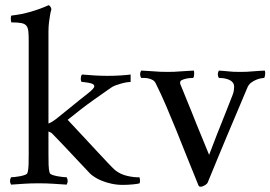

<svg xmlns="http://www.w3.org/2000/svg" viewBox="-20 -698 1027 729"><path d="M164 -113Q164 -91 164.5 -72Q165 -53 169 -41Q170 -37 178.5 -34Q187 -31 197.5 -29Q208 -27 218 -26Q228 -25 233 -25Q241 -11 233 3Q202 1 178.5 -0.5Q155 -2 126 -2Q97 -2 74.5 -0.5Q52 1 22 3Q14 -11 22 -25Q27 -25 36.5 -26Q46 -27 56.5 -29Q67 -31 75 -34Q83 -37 84 -41Q88 -53 88.5 -72Q89 -91 89 -113V-545Q89 -567 87.5 -580Q86 -593 80 -600.5Q74 -608 60.5 -610.5Q47 -613 23 -613Q23 -613 22 -617Q21 -621 21 -625.5Q21 -630 21.5 -634.5Q22 -639 24 -639Q61 -643 97 -653.5Q133 -664 164 -678Q168 -678 171.5 -672.5Q175 -667 175 -662Q172 -653 170 -640Q168 -629 166 -613Q164 -597 164 -577V-229Q178 -234 199 -251Q220 -268 246 -289Q285 -321 311.5 -341.5Q338 -362 338 -370Q338 -376 332 -379Q326 -382 317.5 -383.5Q309 -385 301 -386Q293 -387 290 -387Q286 -392 287 -402.5Q288 -413 292 -415Q314 -413 339.5 -411.5Q365 -410 388 -410Q414 -410 437 -411.5Q460 -413 476 -415V-387Q471 -387 461.5 -385.5Q452 -384 441 -381Q430 -378 419 -374Q408 -370 400 -364Q396 -361 378 -348.5Q360 -336 336 -319Q312 -302 285.5 -281.5Q259 -261 237 -243Q265 -213 293.5 -182.5Q322 -152 346.5 -125.5Q371 -99 389.5 -79.5Q408 -60 417 -52Q437 -36 463.5 -30Q490 -24 509 -25Q511 -23 511.5 -14.5Q512 -6 510 -2Q505 0 485.5 2Q466 4 446 4Q424 4 403.5 -0.5Q383 -5 367 -11.5Q351 -18 339.5 -25.5Q328 -33 322 -39Q297 -65 272 -92Q251 -115 226 -141Q201 -167 179 -190Q176 -194 170 -196Q167 -198 164 -199Z M616 -425Q630 -425 642 -425.5Q654 -426 665.5 -427Q677 -428 689 -428.5Q701 -429 716 -430Q718 -425 717 -413.5Q716 -402 712 -402Q709 -402 701 -401.5Q693 -401 685 -399Q677 -397 670.5 -394Q664 -391 664 -385V-380Q668 -371 674.5 -354.5Q681 -338 689.5 -317.5Q698 -297 707.5 -273.5Q717 -250 726 -227Q748 -173 774 -110Q789 -149 804 -188Q818 -222 833.5 -262Q849 -302 863 -337Q867 -347 868 -355.5Q869 -364 869 -369Q869 -385 853 -393.5Q837 -402 811 -402Q803 -416 811 -430Q823 -429 831 -428.5Q839 -428 847.5 -427Q856 -426 866.5 -425.5Q877 -425 892 -425Q906 -425 917 -425.5Q928 -426 938 -427Q948 -428 959 -428.5Q970 -429 985 -430Q988 -425 986.5 -413.5Q985 -402 982 -402Q979 -402 970.5 -400.5Q962 -399 952.5 -395Q943 -391 934 -384.5Q925 -378 920 -367Q898 -314 879.5 -271Q861 -228 844 -187Q827 -146 809 -103Q791 -60 769 -6Q767 0 757.5 5.5Q748 11 743 11Q736 11 734 7Q710 -51 689.5 -103Q669 -155 649.5 -203Q630 -251 611 -295.5Q592 -340 571 -382Q567 -390 560 -394Q553 -398 544.5 -400Q536 -402 528.5 -402Q521 -402 516 -402Q508 -416 516 -430Q531 -429 543 -428.5Q555 -428 566 -427Q577 -426 589 -425.5Q601 -425 616 -425Z"/></svg>

Font: Vermiglione
Style: Regular
Weight: 400
Version: Version 1.000